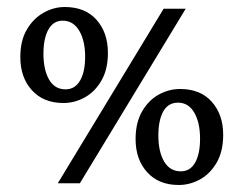

<svg xmlns="http://www.w3.org/2000/svg" viewBox="-20 -523 695 548"><path d="M145 0 447 -498H510L208 0ZM161 -229Q104 -229 71 -265.5Q38 -302 38 -360Q38 -407 56.5 -438.5Q75 -470 104 -486.5Q133 -503 165 -503Q223 -503 255.5 -466.5Q288 -430 288 -372Q288 -325 269.5 -293Q251 -261 222 -245Q193 -229 161 -229ZM167 -268Q194 -268 208.5 -293Q223 -318 223 -361Q223 -407 206 -435.5Q189 -464 159 -464Q132 -464 118 -438.5Q104 -413 104 -370Q104 -324 120 -296Q136 -268 167 -268ZM490 5Q433 5 400 -31.5Q367 -68 367 -126Q367 -173 385.5 -205Q404 -237 433 -253Q462 -269 494 -269Q552 -269 584.5 -232.5Q617 -196 617 -138Q617 -91 598.5 -59Q580 -27 551 -11Q522 5 490 5ZM496 -34Q523 -34 537 -59Q551 -84 551 -127Q551 -173 534.5 -201.5Q518 -230 488 -230Q460 -230 446 -205Q432 -180 432 -136Q432 -90 448.5 -62Q465 -34 496 -34Z"/></svg>

Font: Rasa
Style: Regular
Weight: 400
Designer: Anna Giedrys (Yrsa+Rasa design), David Brezina (Yrsa art-direction, Rasa art-direction, design)
Foundry: Rosetta Type Foundry
Version: Version 2.004